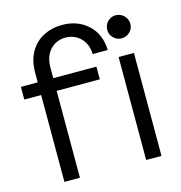

<svg xmlns="http://www.w3.org/2000/svg" viewBox="-113 -889 924 980"><g transform="rotate(-15 349.0 -398.5)"><path d="M189 -590V-536H417V-469H189V-10H107V-469H18V-536H107V-588Q107 -652 133.5 -697Q160 -742 204 -764.5Q248 -787 301 -787H302Q384 -787 438 -737.5Q492 -688 495 -603H415Q414 -655 382 -687.5Q350 -720 302 -720H301Q254 -720 221.5 -686Q189 -652 189 -590ZM641 -702Q641 -677 622.5 -659.5Q604 -642 579 -642Q555 -642 537 -659.5Q519 -677 519 -702Q519 -729 537 -746.5Q555 -764 579 -764Q604 -764 622.5 -746Q641 -728 641 -702ZM539 -554H620V-10H539Z"/></g></svg>

Font: Kakao Big Sans
Style: Regular
Weight: 400
Designer: Park Young-rak; Lee Sang-min; Kim Jung-jin; Min Bon; Park Min-gyu;
Foundry: Kakao Corporation
Version: Version 2.003